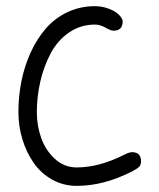

<svg xmlns="http://www.w3.org/2000/svg" viewBox="-20 -606 520 626"><path d="M40 -240.2Q40 -291.5 49.8 -340.8Q59.6 -390.1 79.8 -434.6Q100.1 -479 129.2 -512.7Q158.2 -546.4 199.7 -566.2Q241.2 -585.9 290 -585.9Q320.8 -585.9 350.1 -570.8Q363.3 -563.5 371.6 -553.7Q379.9 -543.9 379.9 -536.1Q379.9 -505.9 350.1 -505.9Q341.3 -505.9 323.7 -515.9Q306.2 -525.9 290 -525.9Q242.7 -525.9 205.1 -500Q167.5 -474.1 145.3 -432.1Q123 -390.1 111.6 -340.8Q100.1 -291.5 100.1 -240.2Q100.1 -196.3 114.3 -156.2Q128.4 -116.2 158.9 -88.1Q189.5 -60.1 230 -60.1Q303.7 -60.1 386.2 -102.1Q401.9 -109.9 410.2 -109.9Q439.9 -109.9 439.9 -80.1Q439.9 -69.3 434.1 -62.7Q428.2 -56.2 410.2 -46.9Q318.4 0 230 0Q186.5 0 149.9 -20.5Q113.3 -41 89.6 -75.2Q65.9 -109.4 53 -152.1Q40 -194.8 40 -240.2Z"/></svg>

Font: Pecita
Style: Book
Weight: 400
Width: 6
Version: Version 3.4.1